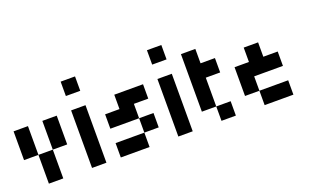

<svg xmlns="http://www.w3.org/2000/svg" viewBox="-82 -1159 2540 1568"><g transform="rotate(-20 1187.5 -375.0)"><path d="M125 -250H0V-500H125ZM250 -250V-500H375V-250ZM250 0H125V-250H250Z M500 -625V-750H625V-625ZM625 0H500V-500H625Z M875 -375V-500H1125V-375H1000V-250H750V-375ZM1125 -125H1000V-250H1125ZM1000 -125V0H750V-125Z M1250 -625V-750H1375V-625ZM1375 0H1250V-500H1375Z M1625 -125H1500V-625H1625V-500H1750V-375H1625ZM1625 0V-125H1750V0Z M2000 -125H1875V-375H2000V-500H2125V-375H2250V-250H2000ZM2000 0V-125H2250V0Z"/></g></svg>

Font: Tiny5
Style: Regular
Weight: 400
Designer: Stefan Schmidt
Foundry: Made with Bits'n'Picas by Kreative Software
Version: Version 1.002; ttfautohint (v1.8.4.7-5d5b)